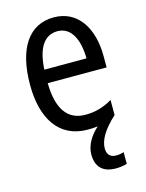

<svg xmlns="http://www.w3.org/2000/svg" viewBox="-116 -617 694 910"><g transform="rotate(-15 231.0 -162.0)"><path d="M311 117C311 77 337 31 397 -24V-98C353 -72 312 -61 265 -61C177 -61 132 -125 130 -252H419V-308C419 -444 356 -546 238 -546C116 -546 47 -445 47 -265C47 -102 115 10 257 10C274 10 291 9 306 7C271 38 242 82 242 128C242 188 273 222 339 222C359 222 378 219 393 214V157C384 160 371 163 355 163C327 163 311 147 311 117ZM238 -478C307 -478 337 -407 338 -318H131C137 -425 174 -478 238 -478Z"/></g></svg>

Font: Noto Sans Lao Looped Condensed
Style: Regular
Weight: 400
Width: 3
Designer: Mark Frömberg, Ben Mitchell
Foundry: The Fontpad Ltd
Version: Version 1.002